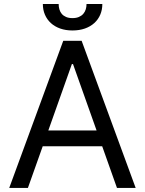

<svg xmlns="http://www.w3.org/2000/svg" viewBox="-20 -929 716 949"><path d="M25.6 0 292.6 -727.3H383.5L650.6 0H558.2L485.1 -206H191.1L117.9 0ZM457.4 -284.1 340.9 -612.2H335.2L218.8 -284.1ZM485.8 -909.1Q485.8 -880.3 475.5 -856.4Q465.2 -832.4 446 -815Q426.8 -797.6 399.5 -788Q372.2 -778.4 338.1 -778.4Q304.7 -778.4 277.5 -788Q250.4 -797.6 231.4 -815Q212.4 -832.4 202.1 -856.4Q191.8 -880.3 191.8 -909.1H269.9Q269.9 -895.2 273.6 -882.6Q277.3 -870 285.3 -860.4Q293.3 -850.9 306.5 -845.2Q319.6 -839.5 338.1 -839.5Q356.9 -839.5 370 -845.2Q383.2 -850.9 391.5 -860.4Q399.9 -870 403.8 -882.6Q407.7 -895.2 407.7 -909.1Z"/></svg>

Font: Interop
Style: Regular
Weight: 400
Designer: Rasmus Andersson, Google, Jang Haemin
Foundry: jhaemin
Version: Version 1.008